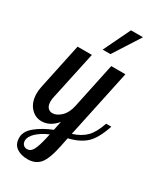

<svg xmlns="http://www.w3.org/2000/svg" viewBox="-243 -837 995 1175"><g transform="rotate(30 254.0 -250.0)"><path d="M10 -128Q10 -152 16 -179L84 -500H185L112 -160Q108 -144 108 -127Q108 -99 120.5 -84.5Q133 -70 153 -70Q183 -70 213 -98.5Q243 -127 254 -179L322 -500H422L320 -20Q378 -38 412.5 -72.5Q447 -107 471 -179H508Q475 -81 431.5 -41.5Q388 -2 312 16L299 80Q278 181 247 215.5Q216 250 163 250Q114 250 83.5 228Q53 206 53 160Q53 115 99.5 77.5Q146 40 213 13L226 -50Q179 6 120 6Q74 6 42 -30.5Q10 -67 10 -128ZM92 159Q92 176 102 187Q112 198 129 198Q155 198 170 169Q185 140 198 82L205 50Q151 74 121.5 102.5Q92 131 92 159ZM226 -561 317 -750H402L281 -561Z"/></g></svg>

Font: Lobster Two
Style: Italic
Weight: 400
Designer: Pablo Impallari
Foundry: Pablo Impallari. www.impallari.com
Version: Version 1.006